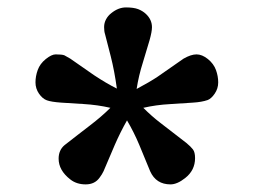

<svg xmlns="http://www.w3.org/2000/svg" viewBox="-20 -981 670 507"><path d="M243.2 -512.2Q230.5 -494.1 206.3 -494.1Q182.1 -494.1 165.5 -507.3Q134.8 -531.2 134.8 -562Q134.8 -584.5 150.4 -597.7Q167 -610.8 185.5 -625Q185.5 -625 217.8 -649.9Q249 -673.8 271.5 -696.3Q237.8 -704.1 200.7 -706.3Q163.6 -708.5 141.6 -710Q115.2 -711.9 103.8 -716.1Q92.3 -720.2 83 -733.6Q73.7 -747.1 73.7 -763.4Q73.7 -779.8 79.6 -796.1Q85.4 -812.5 100.8 -825Q116.2 -837.4 127 -837.4Q143.6 -837.4 149.9 -835L165.5 -826.2L228 -782.7Q260.3 -761.2 288.6 -747.1Q282.2 -793.9 272.5 -832L257.3 -891.1Q254.9 -898.4 254.9 -909.4Q254.9 -920.4 260 -929.9Q265.1 -939.5 273.9 -946.3Q292.5 -961.4 312.7 -961.4Q333 -961.4 345 -956.8Q356.9 -952.1 365.2 -944.3Q381.3 -929.2 381.3 -909.2Q381.3 -897.5 375 -875L357.4 -816.4Q346.2 -781.2 340.8 -746.1Q375.5 -764.6 396 -778.3L464.8 -826.2Q484.4 -837.4 499 -837.4Q513.7 -837.4 529.1 -825Q544.4 -812.5 550.3 -796.1Q556.2 -779.8 556.2 -763.4Q556.2 -747.1 546.9 -733.6Q537.6 -720.2 528.3 -716.8Q512.7 -711.4 489.3 -710L429.2 -706.1Q392.1 -704.1 358.4 -696.3Q380.9 -673.8 403.3 -656.7L472.2 -603.5Q483.9 -593.8 489.5 -586.4Q495.1 -579.1 495.1 -563.5Q495.1 -531.2 468.8 -510.7Q447.8 -494.1 430.2 -494.1Q392.1 -494.1 376.5 -528.8L347.7 -598.6Q333.5 -632.3 315.4 -663.1Q297.9 -632.3 283.2 -598.6L253.4 -528.8Q249.5 -520.5 243.2 -512.2Z"/></svg>

Font: Quando
Style: Regular
Weight: 400
Version: Version 1.002